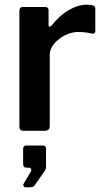

<svg xmlns="http://www.w3.org/2000/svg" viewBox="-20 -560 451 822"><path d="M63 -18C63 -6 69 0 81 0H170C185.3 0 193 -6.7 193 -20V-326C193 -342 199.2 -357.5 211.5 -372.5C223.8 -387.5 239.5 -399.7 258.5 -409C277.5 -418.3 295.7 -423 313 -423C335.7 -423 356.3 -420.7 375 -416C383.7 -414.7 388 -418.7 388 -428V-524C388 -534.7 376 -540 352 -540C326.7 -540 300.7 -532.2 274 -516.5C247.3 -500.8 223 -479 201 -451C197.7 -447.7 195 -446 193 -446C189.7 -446 188 -448.7 188 -454V-515C188 -525 183.3 -530 174 -530H77C67.7 -530 63 -524.3 63 -513ZM81 236.5C83 240.2 85.7 242 89 242H105C112.3 242 117.7 241.3 121 240C124.3 238.7 127.3 235.7 130 231L174 168C174 166.7 174.5 165.2 175.5 163.5C176.5 161.8 177 160 177 158V76C177 67.3 172.7 63 164 63H92C83.3 63 79 68 79 78V141C79 147 80.2 151.3 82.5 154C84.8 156.7 89 158 95 158H104C106.7 158 109 158.8 111 160.5C113 162.2 114 164.3 114 167C114 171 112.7 174.7 110 178L81 227C79 229.7 79 232.8 81 236.5Z"/></svg>

Font: Libre Franklin SemiBold
Style: Regular
Weight: 600
Designer: Pablo Impallari, Rodrigo Fuenzalida
Foundry: Impallari Type
Version: Version 1.002; ttfautohint (v1.5)